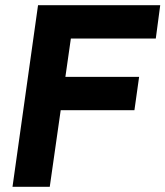

<svg xmlns="http://www.w3.org/2000/svg" viewBox="-20 -717 635 737"><path d="M28 0 126 -697H595L578 -569H252L231 -422H514L496 -294H213L171 0Z"/></svg>

Font: Hanken Grotesk ExtraBold
Style: Italic
Weight: 800
Italic angle: -8°
Designer: Alfredo Marco Pradil
Foundry: Hanken Design Co.
Version: Version 3.013